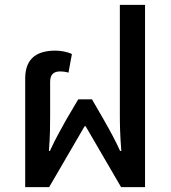

<svg xmlns="http://www.w3.org/2000/svg" viewBox="-20 -765 701 785"><path d="M83 0H181L326 -249H330L475 0H573V-745H470V-293C470 -254 471 -212 476 -148H471C451 -192 434 -223 404 -276L356 -359H300L251 -276C233 -242 211 -207 184 -148H180C185 -212 185 -254 185 -293V-430C185 -457 196 -473 226 -473C234 -473 248 -472 260 -468L274 -544C256 -553 229 -558 207 -558C140 -558 83 -534 83 -444Z"/></svg>

Font: Noto Sans Thai Medium
Style: Regular
Weight: 500
Designer: Monotype Design Team
Foundry: Monotype Imaging Inc.
Version: Version 1.901